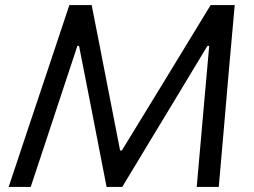

<svg xmlns="http://www.w3.org/2000/svg" viewBox="-20 -733 998 753"><path d="M14 0Q33 -57.5 52.2 -114.5Q71.5 -171.5 93 -237L172 -473Q193.5 -537.5 212.5 -594.5Q231.5 -651.5 252 -713H339.5Q355 -635.5 368.8 -564.2Q382.5 -493 396.5 -422L451 -143H458L629 -422.5Q672 -493.5 715.5 -564.5Q759 -635.5 806 -713H900.5Q895 -652.5 890 -595.5Q885 -538.5 879 -472.5L858.5 -235Q853 -170.5 848 -114.8Q843 -59 838 0H751.5Q760 -94.5 767.5 -180.8Q775 -267 781.5 -340L800.5 -553H793.5L655 -323.5Q604.5 -240 554 -156.5Q503.5 -73 459.5 0H398Q384.5 -68.5 367.8 -155Q351 -241.5 335.5 -321.5L290 -553H283.5L213 -340Q188.5 -265.5 160.2 -180.2Q132 -95 100.5 0Z"/></svg>

Font: Commissioner
Style: Italic
Weight: 400
Italic angle: -12°
Designer: Kostas Bartsokas
Foundry: Kostas Bartsokas
Version: Version 1.000; ttfautohint (v1.8.3)